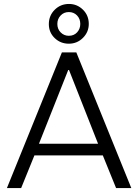

<svg xmlns="http://www.w3.org/2000/svg" viewBox="-20 -951 698 971"><path d="M15 0 293 -686H366L644 0H567L500 -165H154L87 0ZM177 -224H476L329 -597H325ZM328 -730Q286 -730 256.5 -758.5Q227 -787 227 -829Q227 -872 256.5 -901.5Q286 -931 329 -931Q370 -931 399.5 -902Q429 -873 429 -830Q429 -789 399.5 -759.5Q370 -730 328 -730ZM328 -770Q354 -770 370 -787.5Q386 -805 386 -830Q386 -856 369.5 -873Q353 -890 328 -890Q303 -890 286.5 -872.5Q270 -855 270 -830Q270 -804 287 -787Q304 -770 328 -770Z"/></svg>

Font: Chivo Medium ExtraLight
Style: Regular
Weight: 250
Version: Version 2.002